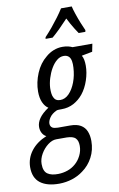

<svg xmlns="http://www.w3.org/2000/svg" viewBox="-172 -826 698 1123"><g transform="rotate(-10 177.0 -264.0)"><path d="M87.9 240.2Q14.2 240.7 -25.9 210Q-65.9 179.2 -65.4 115.2Q-64.5 62 -31.7 19.5Q1 -22.9 59.6 -46.9Q44.4 -54.2 35.6 -70.3Q26.9 -86.4 26.9 -106.4Q26.9 -131.8 44.4 -157.5Q62 -183.1 100.1 -208.5Q80.6 -220.7 68.8 -247.3Q57.1 -273.9 57.1 -312Q57.1 -365.7 79.6 -419.7Q102.1 -473.6 143.6 -506.8Q163.6 -524.4 189.2 -534.7Q214.8 -544.9 242.7 -544.9Q263.2 -544.9 277.6 -541Q292 -537.1 300.8 -532.7H418.5L409.2 -486.3L345.7 -474.1Q352.5 -462.9 355.5 -447.3Q358.4 -431.6 358.4 -413.1Q358.4 -371.6 343.5 -326.9Q328.6 -282.2 302.7 -250Q278.8 -220.7 246.8 -203.6Q214.8 -186.5 175.8 -186.5Q166 -186.5 157.2 -186.3Q148.4 -186 144.5 -184.1Q116.2 -170.9 103 -151.4Q89.8 -131.8 89.8 -115.7Q89.8 -97.7 104.5 -89.4Q109.9 -86.9 117.4 -85.7Q125 -84.5 134.3 -84H207Q246.6 -84 270 -70.1Q293.5 -56.2 303.7 -31.2Q314 -6.3 314 26.4Q314 79.6 290.8 123.3Q267.6 167 229 194.3Q200.2 216.3 163.6 228Q127 239.7 87.9 240.2ZM90.8 183.1Q119.6 182.6 146.2 173.3Q172.9 164.1 193.4 146Q214.8 127.9 228.5 100.3Q242.2 72.8 242.2 43Q242.2 28.8 239 17.3Q235.8 5.9 227.1 -3.4Q220.2 -10.3 207.3 -14.2Q194.3 -18.1 175.3 -18.6H113.3Q88.9 -18.6 63.5 0.7Q38.1 20 21 49.6Q3.9 79.1 3.9 109.4Q3.9 152.3 26.9 168.2Q49.8 184.1 90.8 183.1ZM176.8 -240.7Q206.1 -240.7 229.5 -264.9Q252.9 -289.1 267.8 -328.6Q282.7 -368.2 285.2 -414.6Q286.6 -436 283.7 -452.6Q280.8 -469.2 272 -479Q266.6 -484.9 259 -488Q251.5 -491.2 240.7 -491.2Q218.3 -491.2 199 -475.1Q179.7 -459 164.8 -433.1Q149.9 -407.2 140.9 -377.4Q131.8 -347.7 130.4 -319.8Q129.9 -303.2 131.6 -288.8Q133.3 -274.4 138.2 -264.6Q148.4 -240.7 176.8 -240.7ZM153.8 -607.9 155.8 -617.7Q178.7 -642.1 200 -667.7Q221.2 -693.4 240.2 -719Q259.3 -744.6 273.9 -768.1H337.4Q341.3 -750 351.1 -721.2Q360.8 -692.4 372.3 -663.8Q383.8 -635.3 392.1 -617.7L390.1 -607.9H350.6Q341.8 -620.6 332 -636Q322.3 -651.4 312.7 -668.5Q303.2 -685.5 293.9 -704.1Q267.6 -675.8 242.7 -651.1Q217.8 -626.5 195.8 -607.9Z"/></g></svg>

Font: Open Sans Condensed
Style: Italic
Weight: 400
Width: 3
Italic angle: -12°
Designer: Monotype Design Team
Foundry: Monotype Imaging Inc.
Version: Version 3.000